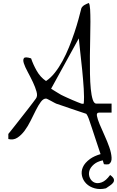

<svg xmlns="http://www.w3.org/2000/svg" viewBox="-20 -987 788 1293"><path d="M693.4 281.2Q652.3 291 617.7 281.2Q583 271.5 561 249.5Q539.1 227.5 532.2 197.8Q525.4 168 538.1 138.7Q550.8 109.4 586.9 83Q614.3 63.5 657.2 50.8Q643.6 10.7 628.9 -34.2Q613.3 -83 598.6 -126Q584 -168.9 578.1 -186.5Q577.1 -191.4 570.8 -204.1Q564.5 -216.8 560.5 -220.7Q549.8 -224.6 521 -233.9Q492.2 -243.2 460 -254.4Q427.7 -265.6 398.9 -275.4Q370.1 -285.2 358.4 -289.1Q355.5 -290 345.7 -295.4Q335.9 -300.8 324.2 -307.1Q312.5 -313.5 302.7 -318.4Q293 -323.2 290 -323.2Q271.5 -323.2 254.9 -300.8Q238.3 -278.3 221.7 -245.1Q205.1 -211.9 186.5 -174.3Q168 -136.7 145.5 -106.4Q123 -76.2 96.2 -59.1Q69.3 -42 36.1 -50.8V-85Q43 -93.8 58.1 -112.3Q73.2 -130.9 91.3 -154.3Q109.4 -177.7 129.9 -203.6Q150.4 -229.5 168.5 -252.9Q186.5 -276.4 200.7 -294.9Q214.8 -313.5 221.7 -323.2Q234.4 -339.8 226.1 -369.6Q217.8 -399.4 201.7 -433.6Q185.5 -467.8 167 -502Q148.4 -536.1 140.6 -560.5Q132.8 -585 141.6 -595.7Q150.4 -606.4 189.5 -593.8Q203.1 -552.7 227.5 -509.8Q252 -466.8 290 -441.4Q321.3 -461.9 349.1 -497.1Q377 -532.2 400.9 -576.2Q424.8 -620.1 444.8 -669.4Q464.8 -718.8 481 -767.1Q497.1 -815.4 508.8 -858.4Q520.5 -901.4 528.3 -932.6Q536.1 -946.3 550.3 -954.1Q564.5 -961.9 578.1 -966.8Q585 -958 586.9 -923.8Q588.9 -889.6 588.9 -840.3Q588.9 -791 587.4 -731Q585.9 -670.9 585.4 -609.9Q585 -548.8 585.9 -490.7Q586.9 -432.6 591.3 -388.2Q595.7 -343.8 604.5 -316.4Q613.3 -289.1 628.9 -289.1H731.4V-228.5H646.5Q628.9 -228.5 632.8 -206.5Q636.7 -184.6 650.9 -150.4Q665 -116.2 684.1 -74.7Q703.1 -33.2 716.3 4.9Q729.5 43 731.4 74.2Q733.4 105.5 713.9 118.2Q710 120.1 696.8 120.1Q683.6 120.1 679.7 118.2Q676.8 108.4 671.9 92.8Q633.8 101.6 613.3 119.1Q586.9 141.6 581.1 166Q575.2 190.4 585.9 212.4Q596.7 234.4 617.2 242.7Q637.7 251 665.5 240.7Q693.4 230.5 721.7 191.4Q743.2 207 746.6 219.2Q750 231.4 742.7 242.2Q735.4 252.9 721.2 262.2Q707 271.5 693.4 281.2ZM409.2 -339.8Q415 -336.9 431.2 -329.6Q447.3 -322.3 466.3 -314Q485.4 -305.7 502.9 -298.8Q520.5 -292 528.3 -289.1Q530.3 -288.1 536.1 -288.1Q542 -288.1 543.9 -289.1Q547.9 -329.1 543.9 -389.6Q540 -450.2 533.7 -513.7Q527.3 -577.1 520.5 -635.3Q513.7 -693.4 510.7 -728.5L324.2 -389.6Q328.1 -386.7 340.3 -379.4Q352.5 -372.1 365.7 -363.8Q378.9 -355.5 391.1 -348.6Q403.3 -341.8 409.2 -339.8Z"/></svg>

Font: Over the Rainbow
Style: Regular
Weight: 400
Designer: Kimberly Geswein
Foundry: Kimberly Geswein
Version: Version 1.002 2010